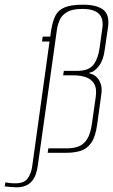

<svg xmlns="http://www.w3.org/2000/svg" viewBox="-109 -651 482 818"><path d="M-39 147Q-50 147 -65.5 145.5Q-81 144 -89 143L-86 126Q-83 127 -80 127Q-77 127 -73 128Q-68 129 -60.5 129.5Q-53 130 -43 130Q-6 130 9 109Q24 88 28 59L102 -474H70L73 -495H105L109 -522Q115 -560 127 -584Q139 -608 166.5 -619.5Q194 -631 244 -631Q303 -631 331 -609.5Q359 -588 351 -533L337 -438Q332 -396 312.5 -370Q293 -344 273 -342L272 -338Q287 -336 300 -325Q313 -314 320 -294Q327 -274 322 -244L305 -121Q298 -69 280 -43Q262 -17 235 -8.5Q208 0 173 0H94L97 -19H176Q204 -19 225.5 -27Q247 -35 262 -58Q277 -81 283 -127L299 -239Q304 -275 291.5 -295Q279 -315 256 -322.5Q233 -330 205 -330H160L163 -349H219Q269 -349 289 -375Q309 -401 315 -445L327 -531Q333 -572 312 -592.5Q291 -613 242 -613Q199 -613 176.5 -599.5Q154 -586 145.5 -566.5Q137 -547 134 -528L52 55Q49 77 42.5 94Q36 111 25 123Q14 135 -2 141Q-18 147 -39 147Z"/></svg>

Font: Alumni Sans Thin Thin
Style: Italic
Weight: 250
Italic angle: -8°
Version: Version 1.016